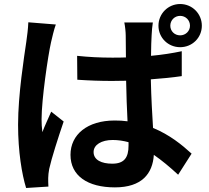

<svg xmlns="http://www.w3.org/2000/svg" viewBox="-20 -880 1040 956"><path d="M121 -769C120 -738 115 -700 111 -672C100 -596 70 -409 70 -259C70 -125 89 -12 110 56L221 49C220 35 220 18 220 7C220 -3 222 -25 225 -39C237 -93 269 -193 297 -275L235 -324C221 -291 204 -257 191 -222C188 -243 187 -267 187 -286C187 -385 219 -603 234 -669C238 -687 250 -738 258 -758ZM620 -155C620 -96 599 -65 539 -65C486 -65 446 -83 446 -123C446 -159 485 -183 541 -183C568 -183 594 -179 620 -172ZM885 -625C838 -615 786 -607 732 -602C732 -646 734 -683 735 -705C736 -726 738 -749 741 -768H599C603 -749 606 -719 606 -703C606 -682 607 -642 607 -594C584 -593 561 -593 538 -593C478 -593 421 -596 364 -602L365 -483C423 -479 480 -477 538 -477C561 -477 584 -478 608 -478C609 -408 612 -337 615 -276C595 -279 573 -280 551 -280C415 -280 331 -210 331 -109C331 -5 416 53 552 53C686 53 740 -15 746 -109C785 -82 825 -49 867 -10L934 -115C887 -158 825 -209 742 -243C738 -310 733 -390 731 -485C785 -489 838 -494 885 -501ZM877 -704C849 -704 828 -725 828 -752C828 -779 849 -801 877 -801C904 -801 926 -780 926 -752C926 -725 904 -704 877 -704ZM877 -860C817 -860 769 -812 769 -752C769 -692 817 -645 877 -645C937 -645 985 -692 985 -752C985 -812 937 -860 877 -860Z"/></svg>

Font: Source Han Sans Old Style Bold
Style: Regular
Weight: 700
Designer: Ryoko NISHIZUKA (kana & ideographs); Paul D. Hunt (Latin, Greek & Cyrillic); Wenlong ZHANG (bopomofo); Sandoll Communica
Foundry: Adobe Systems Incorporated
Version: Version 1.004;PS 1.004;hotconv 1.0.81;makeotf.lib2.5.63406